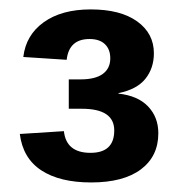

<svg xmlns="http://www.w3.org/2000/svg" viewBox="-20 -716 373 402"><path d="M311.5 -437Q311.5 -388.7 274.9 -361.3Q238.3 -334 170.9 -334Q105 -334 66.4 -359.4Q27.8 -384.8 21.5 -435.5L113.8 -441.4Q118.7 -396 169.4 -396Q219.2 -396 219.2 -442.9Q219.2 -488.3 151.4 -488.3H124V-549.8H148.9Q179.7 -549.8 195.3 -561.3Q210.9 -572.8 210.9 -593.8Q210.9 -612.8 199.7 -623.5Q188.5 -634.3 167.5 -634.3Q124.5 -634.3 119.6 -590.8L28.8 -596.7Q34.2 -642.6 71.5 -669.4Q108.9 -696.3 169.9 -696.3Q232.4 -696.3 267.3 -671.1Q302.2 -646 302.2 -604.5Q302.2 -573.2 284.4 -551Q266.6 -528.8 228 -521V-520Q268.6 -515.6 290 -493.2Q311.5 -470.7 311.5 -437Z"/></svg>

Font: Liberation Sans
Style: Bold
Weight: 700
Designer: Steve Matteson
Foundry: Ascender Corporation
Version: Version 2.1.5